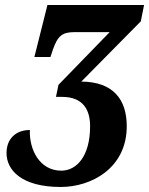

<svg xmlns="http://www.w3.org/2000/svg" viewBox="-20 -734 594 765"><path d="M222 11C344 11 485 -64 485 -231C485 -338 431 -408 304 -409L541 -649L554 -714H169L117 -507H181L191 -537C210 -591 228 -606 277 -606H417L213 -396L203 -348H227C314 -348 339 -293 339 -231C339 -111 285 -54 224 -54C140 -54 96 -135 99 -216C44 -216 6 -182 6 -124C6 -57 65 11 222 11Z"/></svg>

Font: Noto Serif Condensed Extra
Style: Italic
Weight: 800
Width: 3
Italic angle: -12°
Designer: Monotype Design Team
Foundry: Monotype Imaging Inc.
Version: Version 1.901